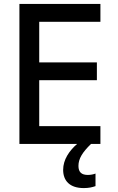

<svg xmlns="http://www.w3.org/2000/svg" viewBox="-20 -734 603 979"><path d="M79 0H373C333 35 302 80 302 132C302 188 336 225 407 225C432 225 450 221 467 215V151C457 155 442 158 428 158C396 158 380 144 380 112C380 75 400 43 444 0H492V-91H180V-325H474V-416H180V-623H492V-714H79Z"/></svg>

Font: Noto Sans Mono SemiCondensed Medium
Style: Regular
Weight: 500
Width: 4
Designer: Monotype Design Team
Foundry: Monotype Imaging Inc.
Version: Version 2.014